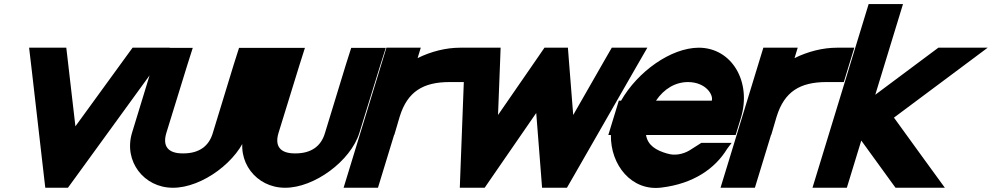

<svg xmlns="http://www.w3.org/2000/svg" viewBox="-20 -864 4907 950"><path d="M137.9 -510 124 -628H308L314.1 -576L353.1 -239L598.1 -576L636 -628H820L733.9 -510L354 13L316.1 65H204.1L198 13Z M736 -543 762.7 -627H933.7L906.7 -542L803.3 -207C783.1 -141 810.8 -104 887.1 -105C964.1 -105 1013.8 -140 1033 -206L1033.3 -207L1136 -543L1162.7 -627H1333.7L1306.7 -542L1203.3 -207C1160.8 -68 979.8 66 835.1 65C692.1 65 591.2 -66 633 -206L633.3 -207Z M1291 -543 1317.7 -627H1488.7L1461.7 -542L1358.3 -207C1338.1 -141 1365.8 -104 1442.1 -105C1519.1 -105 1568.8 -140 1588 -206L1588.3 -207L1691 -543L1717.7 -627H1888.7L1861.7 -542L1758.3 -207C1715.8 -68 1534.8 66 1390.1 65C1247.1 65 1146.2 -66 1188 -206L1188.3 -207Z M2046.3 -576.6C2114 -609.8 2187.1 -628 2257 -628H2342L2290 -458H2205C2073.1 -458 1996.5 -410.5 1958.3 -288.9L1956.5 -283L1931.2 -197H1930.2L1876.1 -20L1850.1 65H1680.1L1706.1 -20L1785.9 -281C1786.3 -282.2 1786.6 -283.4 1787 -284.6L1866 -543L1892 -628H2062Z M2277.3 -521 2281 -628H2457L2454.7 -565L2444.2 -295L2636.2 -573L2674 -628H2790L2794.2 -573L2816.2 -295L2970.7 -565L3007 -628H3183L3121.3 -521L2821.4 2L2785.1 65H2662.1L2657.9 10L2633.2 -305L2415.9 10L2378.1 65H2255.1L2257.4 2Z M3225.9 -366H3501.9C3510.5 -394 3473.7 -457 3385 -458C3322.3 -458 3266 -425.5 3225.9 -366ZM3002.7 -196H2989.9L3015.9 -281L3041.9 -366H3053.1C3134.8 -509.5 3299.2 -627.2 3437 -628C3602 -628 3700 -458 3645.9 -281L3619.9 -196H3534.9H3176.5C3184.9 -144.9 3225.7 -119.9 3281.8 -104H3282.8C3316.4 -93 3358.6 -100 3391.7 -120L3450 -157H3600L3578.1 -128C3517.9 -29 3410.2 45 3253.4 64C3105.3 83.4 3000.2 -47.4 3002.7 -196Z M3911.3 -576.6C3979 -609.8 4052.1 -628 4122 -628H4207L4155 -458H4070C3938.1 -458 3861.5 -410.5 3823.3 -288.9L3821.5 -283L3796.2 -197H3795.2L3741.1 -20L3715.1 65H3545.1L3571.1 -20L3650.9 -281C3651.3 -282.2 3651.6 -283.4 3652 -284.6L3731 -543L3757 -628H3927Z M4310.8 -395.2 4590.7 -604 4623 -628H4867L4671.4 -482L4403.2 -282L4548.8 -81L4655.1 65H4411.1L4393.5 41L4241.5 -168.6L4196.1 -20L4170.1 65H4000.1L4026.1 -20L4080.2 -197L4132.2 -367L4252 -759L4278 -844H4448L4422 -759Z"/></svg>

Font: Nordica Plus
Style: NordicaClassicBkObl
Weight: 900
Version: Version 1.01